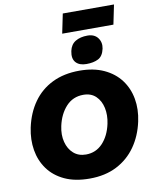

<svg xmlns="http://www.w3.org/2000/svg" viewBox="-117 -1221 1046 1320"><g transform="rotate(-10 406.0 -561.0)"><path d="M400.5 14.5Q298.5 14.5 226.2 -19.2Q154 -53 111.5 -111.5Q69 -170 56.5 -244.8Q44 -319.5 61 -401Q82.5 -501.5 134.8 -575Q187 -648.5 268.5 -688.5Q350 -728.5 458.5 -728.5Q557 -728.5 628.8 -695.2Q700.5 -662 743.8 -604.5Q787 -547 800.5 -472.2Q814 -397.5 796 -314Q775 -216.5 723 -142.5Q671 -68.5 590 -27Q509 14.5 400.5 14.5ZM404 -153Q473.5 -153 520.8 -203.2Q568 -253.5 585.5 -335.5Q598 -394.5 587 -445.8Q576 -497 542.8 -528.8Q509.5 -560.5 456 -560.5Q383 -560.5 335.2 -508.5Q287.5 -456.5 270 -375.5Q257 -315.5 270 -264.8Q283 -214 317.5 -183.5Q352 -153 404 -153ZM515 -765Q465.5 -765 441.2 -792.2Q417 -819.5 427.5 -871Q437 -916 470.8 -936.2Q504.5 -956.5 554.5 -956.5Q603 -956.5 626.8 -924.8Q650.5 -893 642 -850Q631 -799 598 -782Q565 -765 515 -765ZM386.5 -999.5 414.5 -1135.5H772L744 -999.5Z"/></g></svg>

Font: Commissioner ExtraBold
Style: Italic
Weight: 800
Italic angle: -12°
Designer: Kostas Bartsokas
Foundry: Kostas Bartsokas
Version: Version 1.000; ttfautohint (v1.8.3)